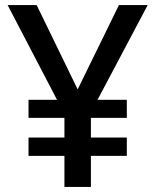

<svg xmlns="http://www.w3.org/2000/svg" viewBox="-20 -734 612 754"><path d="M285 -383 447 -714H560L363 -342H478V-271H337V-194H478V-122H337V0H233V-122H92V-194H233V-271H92V-342H204L10 -714H124Z"/></svg>

Font: Noto Sans Kawi Medium
Style: Regular
Weight: 500
Designer: Fadhl Haqq
Version: Version 1.000